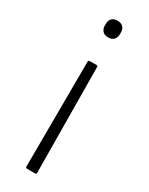

<svg xmlns="http://www.w3.org/2000/svg" viewBox="-180 -529 571 738"><g transform="rotate(30 105.5 -160.5)"><path d="M90 -306H120Q126 -306 126 -300L130 167Q130 173 124 173H88Q82 173 82 167L84 -300Q84 -306 90 -306ZM105 -494Q122 -494 130.5 -485Q139 -476 139 -461V-453Q139 -439 130.5 -429.5Q122 -420 105 -420Q89 -420 80.5 -429.5Q72 -439 72 -453V-461Q72 -476 80.5 -485Q89 -494 105 -494Z"/></g></svg>

Font: Sofia Sans ExtraLight
Style: Regular
Weight: 250
Version: Version 4.100-B